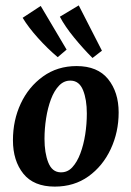

<svg xmlns="http://www.w3.org/2000/svg" viewBox="-20 -679 487 712"><path d="M183 13Q105 13 66.5 -35Q28 -83 28 -159Q28 -233 57 -295Q86 -357 139.5 -395.5Q193 -434 264 -434Q342 -434 381 -385.5Q420 -337 420 -262Q420 -189 390.5 -126Q361 -63 308 -25Q255 13 183 13ZM204 -40Q230 -39 248 -58.5Q266 -78 278 -110Q290 -142 296 -180.5Q302 -219 302 -258Q302 -310 288 -344.5Q274 -379 243 -380Q218 -381 199.5 -362Q181 -343 169 -311Q157 -279 151 -240.5Q145 -202 145 -164Q145 -112 159 -76.5Q173 -41 204 -40ZM358 -491 323 -464Q288 -499 254.5 -540Q221 -581 202 -617L272 -659ZM227 -495 194 -467Q157 -498 121 -538Q85 -578 64 -613L131 -657Z"/></svg>

Font: Rasa SemiBold
Style: Italic
Weight: 600
Italic angle: -7.10001°
Designer: Anna Giedrys (Yrsa+Rasa design), David Brezina (Yrsa art-direction, Rasa art-direction, design)
Foundry: Rosetta Type Foundry
Version: Version 2.004